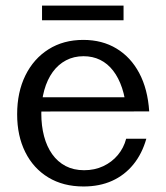

<svg xmlns="http://www.w3.org/2000/svg" viewBox="-20 -656 597 692"><path d="M281.2 16.1Q207.9 16.1 154.2 -16.4Q100.4 -49 71.1 -107.7Q41.8 -166.4 41.8 -244.1Q41.8 -323.7 71.5 -384.1Q101.3 -444.5 154.9 -478.3Q208.6 -512.2 280.2 -512.2Q348.4 -512.2 399.8 -481.1Q451.3 -450.1 481.9 -392.5Q512.5 -335 517.8 -254.4H435.8Q432.3 -301.9 419.9 -338.9Q407.5 -375.9 387.6 -401.5Q367.8 -427 341 -440.2Q314.1 -453.4 281.2 -453.4Q246.1 -453.4 218 -438.6Q189.9 -423.8 170.1 -396.6Q150.3 -369.3 139.6 -331.2Q128.9 -293 128.9 -246.5Q128.9 -202.5 138.8 -165Q148.7 -127.6 168.2 -100.2Q187.6 -72.8 216.5 -57.6Q245.4 -42.5 283.2 -42.5Q321.1 -42.5 352.2 -57.1Q383.3 -71.7 404.7 -97.3Q426.1 -123 434.7 -156H507.4Q491.9 -101.5 460.5 -63.1Q429.1 -24.6 383.9 -4.2Q338.7 16.1 281.2 16.1ZM108.6 -254.1 97.2 -305.4H495.4L496.6 -254.4ZM131.5 -582.9V-635.7H425.3V-582.9Z"/></svg>

Font: Russolo 10pt ExtraLight
Style: Regular
Weight: 200
Designer: Micah Stupak-Hahn
Version: Version 1.000